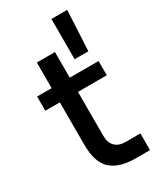

<svg xmlns="http://www.w3.org/2000/svg" viewBox="-214 -934 858 1017"><g transform="rotate(-30 214.5 -425.5)"><path d="M367.2 -610.8H283.2V-856.9H379.9ZM388.2 5.9H307.1Q255.4 5.9 218.3 -4.2Q181.2 -14.2 154.3 -36.9Q127.4 -59.6 114.3 -98.4Q101.1 -137.2 101.1 -192.9V-452.1H12.2V-539.1H101.1V-695.8H211.9V-539.1H388.2V-452.1H211.9V-183.1Q211.9 -141.6 234.1 -118.9Q256.3 -96.2 297.9 -96.2H388.2Z"/></g></svg>

Font: Sora Medium
Style: Regular
Weight: 500
Designer: Jonathan Barnbrook, Julián Moncada
Foundry: Barnbrook Fonts
Version: Version 2.000